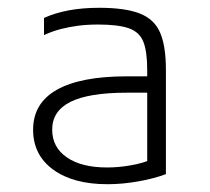

<svg xmlns="http://www.w3.org/2000/svg" viewBox="-20 -758 540 493"><path d="M256 -285Q168 -285 116.5 -322.5Q65 -360 65 -425Q65 -493 126 -527.5Q187 -562 306 -562H383V-520H306Q208 -520 161 -496.5Q114 -473 114 -425Q114 -380 151.5 -354Q189 -328 255 -328Q285 -328 316 -333.5Q347 -339 370 -349L358 -322V-578Q358 -626 348 -651Q338 -676 310.5 -685.5Q283 -695 232 -695Q204 -695 181 -692Q158 -689 136.5 -683.5Q115 -678 93 -668V-712Q122 -725 157 -731.5Q192 -738 235 -738Q301 -738 338.5 -723.5Q376 -709 391 -674.5Q406 -640 406 -579V-311Q378 -300 336.5 -292.5Q295 -285 256 -285Z"/></svg>

Font: M PLUS 1 Code Light
Style: Regular
Weight: 300
Designer: Coji Morishita
Foundry: UNDERFOREST DESIGN
Version: Version 1.002